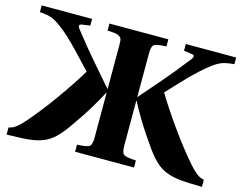

<svg xmlns="http://www.w3.org/2000/svg" viewBox="-97 -844 1267 1001"><g transform="rotate(15 537.0 -343.0)"><path d="M457 -358.9V-595.2Q457 -615.7 455.1 -625.7Q453.1 -635.7 443.6 -642.3Q434.1 -648.9 420.4 -650.9Q406.7 -652.8 377.9 -653.8V-691.9H695.8V-653.8Q642.6 -651.4 629.9 -642.3Q617.2 -633.3 617.2 -595.2V-358.9L722.2 -480Q768.1 -532.7 837.9 -622.1Q857.9 -647 832 -649.9L790 -655.8V-691.9H1062V-655.8Q1018.6 -652.3 996.8 -644Q975.1 -635.7 946.8 -615.2Q921.9 -596.2 894 -570.8Q866.2 -545.4 851.3 -530.3Q836.4 -515.1 797.6 -473.9Q758.8 -432.6 746.1 -418.9Q791 -343.8 856.4 -252.2Q921.9 -160.6 981.9 -91.8Q1024.9 -42 1054.2 -35.2L1064 -32.2V5.9L996.1 3.9Q931.6 2 891.6 -9.3Q851.6 -20.5 821 -45.7Q790.5 -70.8 755.9 -119.1Q725.1 -163.6 709 -187.3Q692.9 -210.9 668.2 -251.7Q643.6 -292.5 619.1 -338.9H617.2V-97.2Q617.2 -59.1 629.9 -49.8Q642.6 -40.5 695.8 -38.1V0H377.9V-38.1Q431.2 -40.5 444.1 -49.8Q457 -59.1 457 -97.2V-338.9H455.1Q430.7 -292.5 405.5 -251.2Q380.4 -210 365.2 -187.7Q350.1 -165.5 317.9 -119.1Q283.2 -70.3 252.7 -45.4Q222.2 -20.5 182.4 -9.3Q142.6 2 78.1 3.9L9.8 5.9V-32.2L20 -35.2Q48.8 -42 91.8 -91.8Q151.9 -160.6 217.5 -252.4Q283.2 -344.2 328.1 -418.9Q313.5 -434.1 285.4 -464.1Q257.3 -494.1 243.2 -509Q229 -523.9 207.3 -545.4Q185.5 -566.9 166.5 -583.5Q147.5 -600.1 127 -615.2Q98.6 -636.2 77.1 -644.3Q55.7 -652.3 12.2 -655.8V-691.9H284.2V-655.8L242.2 -649.9Q215.8 -646.5 235.8 -622.1Q301.8 -537.6 352.1 -480Z"/></g></svg>

Font: Linguistics Pro
Style: Bold
Weight: 700
Designer: Stefan Peev, Context Ltd
Foundry: Stefan Peev, Context Ltd
Version: Version 001.000